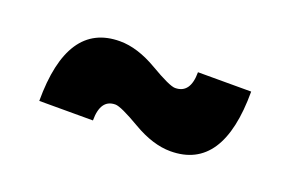

<svg xmlns="http://www.w3.org/2000/svg" viewBox="-40 -520 590 390"><g transform="rotate(20 255.0 -324.5)"><path d="M56 -242Q56 -412 169 -412Q207 -412 250.5 -386.5Q294 -361 306 -361Q339 -361 339 -407H454Q454 -237 341 -237Q303 -237 259.5 -262.5Q216 -288 204 -288Q172 -288 172 -242Z"/></g></svg>

Font: Trueno
Style: Bd
Weight: 700
Designer: Julieta Ulanovsky
Foundry: Julieta Ulanovsky
Version: Version 3.001b